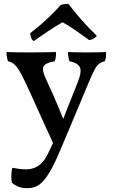

<svg xmlns="http://www.w3.org/2000/svg" viewBox="-20 -731 587 1000"><path d="M383 -298Q408 -359 395.5 -381.5Q383 -404 342 -412Q338 -423 336 -435.5Q334 -448 334 -460Q357 -459 381.5 -458.5Q406 -458 433 -458Q461 -458 486 -458.5Q511 -459 533 -460Q533 -449 532 -436.5Q531 -424 526 -412Q508 -408 496 -398.5Q484 -389 473 -369Q462 -349 447 -313L300 37Q272 105 249 147Q226 189 206 211Q186 233 166 241Q146 249 123 249Q92 249 72.5 240Q53 231 42 221Q38 205 39 181.5Q40 158 44 143Q61 146 79.5 148.5Q98 151 117 151Q146 151 171.5 137.5Q197 124 216 94Q228 75 255.5 15.5Q283 -44 314 -124ZM262 27Q237 -27 210 -87Q183 -147 158 -202.5Q133 -258 114 -298Q93 -344 78 -367Q63 -390 50 -399.5Q37 -409 21 -412Q18 -422 16 -434.5Q14 -447 14 -460Q43 -459 74 -458.5Q105 -458 133 -458Q162 -458 201.5 -458.5Q241 -459 272 -460Q272 -446 270.5 -433.5Q269 -421 265 -412Q213 -403 205.5 -382Q198 -361 225 -307Q239 -278 256 -239Q273 -200 289.5 -160.5Q306 -121 318 -89ZM156 -517Q146 -523 142 -536Q138 -549 137 -558Q176 -587 219 -626.5Q262 -666 296 -705Q305 -708 316.5 -709.5Q328 -711 336 -711Q364 -674 401.5 -631Q439 -588 484 -545Q479 -537 468.5 -530.5Q458 -524 445 -522Q414 -544 376 -571Q338 -598 306 -615Q294 -609 274 -596.5Q254 -584 231.5 -569Q209 -554 188.5 -540Q168 -526 156 -517Z"/></svg>

Font: Vollkorn Medium
Style: Regular
Weight: 500
Designer: Friedrich Althausen
Foundry: Friedrich Althausen
Version: Version 5.000